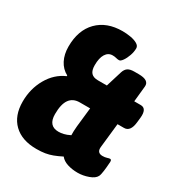

<svg xmlns="http://www.w3.org/2000/svg" viewBox="-182 -823 884 947"><g transform="rotate(30 260.0 -350.0)"><path d="M163 8Q80 8 34 -36.5Q-12 -81 -12 -161Q-12 -234 22 -293.5Q56 -353 114 -378V-382Q82 -399 65 -432Q48 -465 48 -509Q48 -602 100 -655Q152 -708 242 -708Q265 -708 288 -704Q311 -700 326.5 -691Q342 -682 342 -668Q342 -648 334.5 -626.5Q327 -605 316.5 -590Q306 -575 297 -575Q288 -575 279.5 -577.5Q271 -580 259 -580Q234 -580 220 -557.5Q206 -535 206 -494Q206 -464 218.5 -450.5Q231 -437 257 -437H308L336 -528Q342 -547 354.5 -555.5Q367 -564 391 -564H416Q477 -564 473 -526L464 -437H501Q537 -437 531 -381L528 -354Q522 -298 486 -298H449L434 -160Q430 -125 463 -125Q477 -125 487.5 -128.5Q498 -132 503 -132Q508 -132 510 -127Q512 -122 510 -107Q509 -89 506 -65.5Q503 -42 498 -32Q489 -14 458.5 -3Q428 8 398 8Q366 8 339.5 -0.5Q313 -9 299 -27Q273 -14 253 -6.5Q233 1 212 4.5Q191 8 163 8ZM215 -120Q228 -120 243.5 -123.5Q259 -127 279 -137Q278 -157 281 -189L293 -298H234Q196 -298 176.5 -271Q157 -244 157 -187Q157 -120 215 -120Z"/></g></svg>

Font: Asap Condensed Condensed ExtraBold
Style: Italic
Weight: 800
Width: 3
Italic angle: -6°
Designer: Pablo Cosgaya
Foundry: Omnibus-Type
Version: Version 3.001; ttfautohint (v1.8.4.7-5d5b)